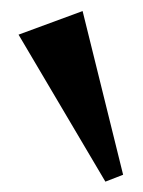

<svg xmlns="http://www.w3.org/2000/svg" viewBox="-20 -496 264 354"><path d="M207 -173.8 174.3 -161.1 14.2 -432.1 132.3 -475.6Z"/></svg>

Font: Dhyana
Style: Regular
Weight: 400
Foundry: Vernon Adams
Version: Version 1.002; ttfautohint (v0.8.51-6076)